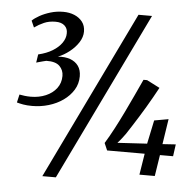

<svg xmlns="http://www.w3.org/2000/svg" viewBox="-58 -874 999 983"><g transform="rotate(5 442.0 -382.0)"><path d="M112.5 -302.5Q85 -302.5 65.8 -306Q46.5 -309.5 33 -313.5L42.5 -355Q54.5 -352.5 69.5 -350.8Q84.5 -349 101 -349Q143 -349 177.8 -363.8Q212.5 -378.5 233 -405.5Q253.5 -432.5 253.5 -469Q253.5 -499 232.8 -519.5Q212 -540 164.5 -539Q158 -537.5 148 -535Q138 -532.5 128.8 -529.8Q119.5 -527 113.5 -525.5L120 -568Q162.5 -578 192.8 -596.5Q223 -615 239.8 -639Q256.5 -663 256.5 -688Q257.5 -712.5 241.2 -727.5Q225 -742.5 194.5 -742.5Q161 -742.5 135.2 -731.2Q109.5 -720 86.5 -703.5L71.5 -737.5Q84.5 -750.5 108.5 -764Q132.5 -777.5 163.8 -787Q195 -796.5 229.5 -796.5Q261 -796.5 286.8 -785.8Q312.5 -775 328 -754.8Q343.5 -734.5 343.5 -705Q343.5 -676.5 325.8 -649Q308 -621.5 280 -599.5Q252 -577.5 221.5 -565.5Q258 -568.5 285 -558.8Q312 -549 327 -528Q342 -507 342 -474.5Q342 -436 322.5 -404.5Q303 -373 270.5 -350Q238 -327 197 -314.8Q156 -302.5 112.5 -302.5ZM614 -815H683.5L265 51H195.5ZM690 0 707.5 -109H514.5L498.5 -146Q521 -182.5 543.2 -224.8Q565.5 -267 587.2 -312Q609 -357 629.5 -401.2Q650 -445.5 668.5 -485.5H687L753.5 -451.5Q741.5 -429.5 726.8 -403.2Q712 -377 695.8 -349.5Q679.5 -322 663 -295.5Q646.5 -269 631.2 -245.2Q616 -221.5 603.5 -202.5Q594.5 -190.5 585.8 -178.8Q577 -167 563.5 -152.5L715.5 -161.5L741 -283L814 -296L794 -166L862 -170.5L853.5 -109H786L769 0Z"/></g></svg>

Font: Merriweather 24pt SemiCondensed
Style: Italic
Weight: 400
Width: 4
Italic angle: -7.8°
Designer: Eben Sorkin
Foundry: Eben Sorkin
Version: Version 2.101